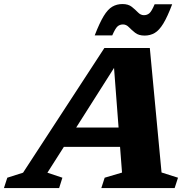

<svg xmlns="http://www.w3.org/2000/svg" viewBox="-84 -954 980 974"><path d="M735.5 -79 819 -52.5 802 0H430L447 -52.5L535 -78.5L525 -209H240L156.5 -78L232.5 -52.5L216 0H-64L-47 -52.5L33 -78L445.5 -710.5H676ZM302.5 -307H517.5L494.5 -609.5ZM789.5 -932.5Q765.5 -869 744.5 -834.5Q723.5 -800 700.8 -786.8Q678 -773.5 649.5 -773.5Q619.5 -773.5 601.5 -787.8Q583.5 -802 570 -816Q556.5 -830 540 -830Q523.5 -830 512.2 -820Q501 -810 485.5 -774.5H396.5Q421 -838 442 -872.5Q463 -907 485.8 -920.2Q508.5 -933.5 537.5 -933.5Q567 -933.5 584.8 -919.2Q602.5 -905 616 -891Q629.5 -877 646 -877Q662.5 -877 674 -887Q685.5 -897 700.5 -932.5Z"/></svg>

Font: Newsreader Caption
Style: Bold Italic
Weight: 700
Italic angle: -17°
Designer: Hugues Gentile
Foundry: Production Type
Version: Version 1.001